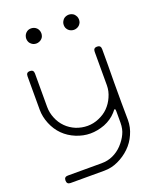

<svg xmlns="http://www.w3.org/2000/svg" viewBox="-148 -685 776 968"><g transform="rotate(-20 240.0 -200.5)"><path d="M40 -379.9Q40 -400.4 59.6 -400.4Q80.1 -400.4 80.1 -379.9Q80.1 -360.4 80.1 -299.8Q80.1 -240.2 80.1 -200.2Q80.1 -168.9 92.8 -138.7Q104.5 -109.4 127 -86.9Q148.4 -65.4 178.7 -52.7Q209 -41 240.2 -41Q271.5 -41 300.8 -53.7Q331.1 -66.4 351.6 -86.9Q374 -109.4 386.7 -138.7Q400.4 -168.9 400.4 -200.2Q400.4 -240.2 400.4 -299.8Q400.4 -360.4 400.4 -379.9Q400.4 -400.4 419.9 -400.4Q440.4 -400.4 440.4 -379.9Q440.4 -360.4 440.4 -299.8Q440.4 -240.2 439.5 -200.2Q439.5 -160.2 439.5 -89.8Q440.4 -20.5 440.4 0Q440.4 40 423.8 76.2Q408.2 112.3 379.9 139.6Q351.6 167 315.4 183.6Q280.3 200.2 240.2 200.2Q169.9 200.2 125 200.2Q80.1 200.2 59.6 200.2Q40 200.2 40 179.7Q40 160.2 59.6 160.2Q80.1 160.2 127 160.2Q172.9 160.2 240.2 160.2Q274.4 160.2 301.8 147.5Q330.1 134.8 352.5 111.3Q376 85.9 387.7 60.5Q400.4 35.2 400.4 0Q400.4 -20.5 400.4 -30.3Q400.4 -40 400.4 -59.6Q400.4 -80.1 391.6 -70.3Q381.8 -59.6 381.8 -58.6Q356.4 -30.3 317.4 -14.6Q278.3 0 240.2 0Q202.1 0 164.1 -15.6Q126 -31.2 98.6 -58.6Q71.3 -85.9 55.7 -124Q40 -162.1 40 -200.2Q40 -240.2 40 -299.8Q40 -360.4 40 -379.9ZM168 -531.2Q162.1 -525.4 154.3 -522.5Q146.5 -519.5 138.7 -519.5Q130.9 -519.5 123 -522.5Q116.2 -525.4 110.4 -531.2Q104.5 -536.1 101.6 -543.9Q98.6 -551.8 98.6 -559.6Q98.6 -567.4 101.6 -575.2Q104.5 -583 110.4 -588.9Q116.2 -594.7 123 -597.7Q130.9 -600.6 138.7 -600.6Q146.5 -600.6 154.3 -597.7Q162.1 -594.7 168 -588.9Q173.8 -583 176.8 -575.2Q179.7 -567.4 179.7 -559.6Q179.7 -551.8 176.8 -543.9Q173.8 -536.1 168 -531.2ZM370.1 -531.2Q364.3 -525.4 356.4 -522.5Q348.6 -519.5 340.8 -519.5Q333 -519.5 325.2 -522.5Q317.4 -525.4 311.5 -531.2Q306.6 -536.1 302.7 -543.9Q299.8 -551.8 299.8 -559.6Q299.8 -567.4 302.7 -575.2Q306.6 -583 311.5 -588.9Q317.4 -594.7 325.2 -597.7Q333 -600.6 340.8 -600.6Q348.6 -600.6 356.4 -597.7Q364.3 -594.7 370.1 -588.9Q375 -583 378.9 -575.2Q381.8 -567.4 381.8 -559.6Q381.8 -551.8 378.9 -543.9Q375 -536.1 370.1 -531.2Z"/></g></svg>

Font: Demofont
Style: Regular
Weight: 400
Version: Version 1.0